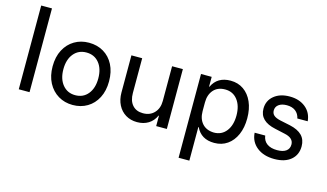

<svg xmlns="http://www.w3.org/2000/svg" viewBox="-99 -1025 2641 1550"><g transform="rotate(15 1221.0 -250.0)"><path d="M78.3 0V-700H168.3V0Z M530 10Q462.5 10 409.2 -22.1Q355.8 -54.2 325 -112.5Q294.2 -170.8 294.2 -250Q294.2 -330 325 -388.3Q355.8 -446.7 409.2 -478.3Q462.5 -510 530 -510Q599.2 -510 652.5 -478.3Q705.8 -446.7 735.8 -388.3Q765.8 -330 765.8 -250Q765.8 -170.8 735.4 -112.1Q705 -53.3 651.7 -21.7Q598.3 10 530 10ZM530 -71.7Q596.7 -71.7 636.2 -120.4Q675.8 -169.2 675.8 -250Q675.8 -331.7 636.2 -380Q596.7 -428.3 530 -428.3Q464.2 -428.3 424.2 -380Q384.2 -331.7 384.2 -250Q384.2 -169.2 424.2 -120.4Q464.2 -71.7 530 -71.7Z M1068.3 9.2Q1014.2 9.2 972.9 -15.8Q931.7 -40.8 908.8 -85.8Q885.8 -130.8 885.8 -189.2V-500H975.8V-209.2Q975.8 -145 1007.5 -108.8Q1039.2 -72.5 1095.8 -72.5Q1155 -72.5 1190.4 -110.4Q1225.8 -148.3 1225.8 -210V-500H1315.8V0H1226.7V-86.7H1223.3Q1202.5 -40 1162.5 -15.4Q1122.5 9.2 1068.3 9.2Z M1467.5 200V-500H1556.7V-418.3H1560Q1603.3 -510 1713.3 -510Q1775.8 -510 1822.5 -477.5Q1869.2 -445 1895 -386.7Q1920.8 -328.3 1920.8 -250Q1920.8 -172.5 1895 -113.8Q1869.2 -55 1822.5 -22.5Q1775.8 10 1713.3 10Q1603.3 10 1560.8 -80.8H1557.5V200ZM1689.2 -70Q1754.2 -70 1792.5 -119.2Q1830.8 -168.3 1830.8 -250Q1830.8 -331.7 1792.5 -380.8Q1754.2 -430 1689.2 -430Q1626.7 -430 1592.1 -390.4Q1557.5 -350.8 1557.5 -286.7V-213.3Q1557.5 -149.2 1592.1 -110.4Q1626.7 -71.7 1689.2 -70Z M2215.8 10Q2125.8 10 2069.6 -34.6Q2013.3 -79.2 2008.3 -154.2H2096.7Q2102.5 -110.8 2134.2 -87.9Q2165.8 -65 2219.2 -65Q2268.3 -65 2294.2 -84.2Q2320 -103.3 2320 -138.3Q2320 -193.3 2244.2 -209.2L2161.7 -227.5Q2026.7 -255.8 2026.7 -360.8Q2026.7 -427.5 2076.7 -468.8Q2126.7 -510 2207.5 -510Q2287.5 -510 2339.6 -467.9Q2391.7 -425.8 2398.3 -354.2H2311.7Q2303.3 -393.3 2275.4 -414.6Q2247.5 -435.8 2203.3 -435.8Q2160.8 -435.8 2135.8 -417.5Q2110.8 -399.2 2110.8 -367.5Q2110.8 -342.5 2128.3 -327.1Q2145.8 -311.7 2184.2 -303.3L2267.5 -285.8Q2335.8 -270.8 2369.6 -236.3Q2403.3 -201.7 2403.3 -145.8Q2403.3 -74.2 2353.3 -32.1Q2303.3 10 2215.8 10Z"/></g></svg>

Font: Funnel Sans
Style: Regular
Weight: 400
Designer: NORD ID, Kristian Moeller
Foundry: Dicotype
Version: Version 1.000